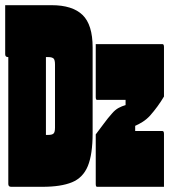

<svg xmlns="http://www.w3.org/2000/svg" viewBox="-32 -720 652 740"><path d="M167 -700Q247 -700 286 -662.5Q325 -625 325 -537V-207Q325 -125 306.5 -80Q288 -35 245.5 -17.5Q203 0 131 0H11Q0 0 0 -11V-500H-1Q-12 -500 -12 -511V-700ZM337 -550H594Q600 -550 600 -539V-348Q577 -309 546 -274Q533 -260 518 -250.5Q503 -241 489 -235V-215H594Q600 -215 600 -204V0H342Q337 0 337 -11V-202Q354 -224 368.5 -244Q383 -264 400 -283Q412 -297 425 -304Q438 -311 452 -315V-335H342Q337 -335 337 -346ZM145 -200H154Q169 -200 174.5 -205.5Q180 -211 180 -228V-471Q180 -488 175 -494Q169 -500 154 -500H145Z"/></svg>

Font: Recursive Mn Lnr St XBk
Style: Regular
Weight: 1000
Monospace: yes
Version: Version 1.079;hotconv 1.0.112;makeotfexe 2.5.65598; ttfautoh